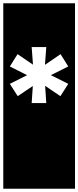

<svg xmlns="http://www.w3.org/2000/svg" viewBox="-30 -937 477 1170"><path d="M-10 -917H427V213H-10ZM339 -607 244 -542 252 -650H163L171 -543L77 -607L30 -532L135 -479L30 -426L78 -351L170 -413L163 -309H252L245 -414L338 -351L386 -426L280 -479L386 -532Z"/></svg>

Font: Zilla Slab Highlight
Style: Bold
Weight: 700
Designer: Typotheque Type Foundry
Foundry: Typotheque type foundry
Version: Version 1.1; 2017; ttfautohint (v1.6)